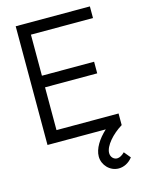

<svg xmlns="http://www.w3.org/2000/svg" viewBox="-139 -802 848 1125"><g transform="rotate(-15 285.0 -239.5)"><path d="M520 -70.5H143.5V-330H460V-400.5H143.5V-649.5H520V-720H70V0H423.5C375.5 44 342.5 96 342.5 143.5C342.5 195 385 241 438.5 241C469 241 500.5 226 523 196.5L490.5 157C476.5 171.5 460 181.5 444.5 181.5C424.5 181.5 406.5 164.5 406.5 139.5C406.5 96.5 459 37 520 0Z"/></g></svg>

Font: Eudonet
Style: Regular
Weight: 400
Designer: Mikhail Sharanda
Foundry: Mikhail Sharanda
Version: Version 4.503;Glyphs 3.1.2 (3151)